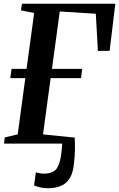

<svg xmlns="http://www.w3.org/2000/svg" viewBox="-20 -763 632 1020"><path d="M234 237Q214 237 193.5 232.5Q173 228 161 222L170.5 152.5Q180.5 156 193.2 157.8Q206 159.5 213 159.5Q250.5 159.5 271 143.2Q291.5 127 301 81Q304 67.5 305.8 52Q307.5 36.5 308.8 22.5Q310 8.5 310.5 0H1.5L5.5 -33L74 -49L114.5 -348H34.5L41.5 -397H121L161.5 -694L91.5 -708L96.5 -743H592.5L562.5 -493L500 -492.5L489 -690L297.5 -702L256 -397H416.5L410.5 -348H249L208.5 -49L377 -32Q378.5 -3 378.2 31.5Q378 66 372 114Q366.5 159.5 348.8 186.5Q331 213.5 302 225.2Q273 237 234 237Z"/></svg>

Font: Merriweather 72pt SemiBold
Style: Italic
Weight: 600
Italic angle: -7.8°
Version: Version 2.101